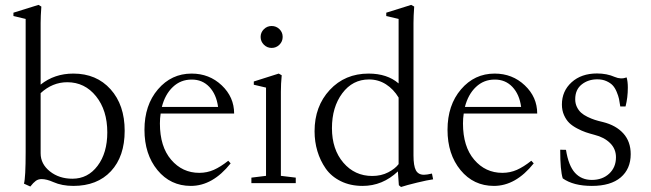

<svg xmlns="http://www.w3.org/2000/svg" viewBox="-20 -746 2650 782"><path d="M103.5 13.7 77.6 2Q84.5 -22.9 84.5 -127V-668.9L34.7 -680.7V-694.3L136.7 -726.1L148.4 -719.2Q145.5 -679.2 145.5 -652.3V-401.4Q201.7 -446.3 278.8 -446.3Q373 -446.3 430.4 -382.3Q487.8 -318.4 487.8 -213.4Q487.8 -108.9 431.9 -48.8Q376 11.2 278.8 11.2Q232.4 11.2 197.3 -4.4Q169.9 -16.6 149.4 -16.6Q135.7 -16.6 125.7 -9.3Q115.7 -2 103.5 13.7ZM145.5 -121.6Q145.5 -78.1 183.1 -48.1Q220.7 -18.1 274.9 -18.1Q337.9 -18.1 377.4 -70.6Q417 -123 417 -207Q417 -296.9 371.1 -354Q325.2 -411.1 253.9 -411.1Q193.8 -411.1 145.5 -366.7Z M757.3 11.2Q674.3 11.2 621.3 -53.2Q568.4 -117.7 568.4 -217.3Q568.4 -317.9 623.3 -382.1Q678.2 -446.3 760.3 -446.3Q832.5 -446.3 883.1 -398.4Q933.6 -350.6 933.6 -283.7H634.3Q631.3 -263.7 631.3 -243.2Q631.3 -148.9 677 -95.5Q722.7 -42 791.5 -42Q823.2 -42 850.8 -54.2Q878.4 -66.4 909.7 -91.3L919.4 -80.6Q846.2 11.2 757.3 11.2ZM760.3 -421.9Q715.8 -421.9 684.1 -391.8Q652.3 -361.8 639.2 -310.5H868.2Q861.3 -361.8 832.5 -392.1Q803.7 -422.4 760.3 -421.9Z M1041.5 -595.7Q1041.5 -613.8 1054.7 -627Q1067.9 -640.1 1086.4 -640.1Q1105 -640.1 1118.2 -627.2Q1131.3 -614.3 1131.3 -595.7Q1131.3 -577.1 1118.2 -564Q1105 -550.8 1086.4 -550.8Q1067.9 -550.8 1054.7 -564Q1041.5 -577.1 1041.5 -595.7ZM1003.9 0V-22.5L1063.5 -29.8V-389.2L1013.7 -400.9V-414.1L1115.2 -446.3L1127.4 -439.5Q1124 -404.3 1124 -372.1V-29.8L1184.6 -22.5V0Z M1613.3 15.6 1604.5 8.3 1600.6 -47.9Q1538.1 11.2 1457 11.2Q1406.7 11.2 1367.9 -8.1Q1329.1 -27.3 1306.6 -59.6Q1284.2 -91.8 1272.7 -130.4Q1261.2 -168.9 1261.2 -211.4Q1261.2 -313 1323 -379.6Q1384.8 -446.3 1481.4 -446.3Q1557.1 -446.3 1603.5 -406.2V-668.9L1553.2 -680.7V-694.3L1654.8 -726.1L1667 -719.2Q1664.1 -679.2 1664.1 -652.3V-113.3Q1664.1 -70.8 1673.8 -52.5Q1683.6 -34.2 1707 -34.2Q1718.3 -34.2 1739.3 -39.1L1744.1 -15.6Q1722.2 -12.7 1678.7 -2.2Q1635.3 8.3 1613.3 15.6ZM1496.1 -29.3Q1532.7 -29.3 1561.3 -44.2Q1589.8 -59.1 1603.5 -77.6V-348.6Q1583 -382.8 1552 -402.6Q1521 -422.4 1482.9 -422.4Q1416 -422.4 1374 -366Q1332 -309.6 1332 -224.1Q1332 -137.7 1378.4 -83.5Q1424.8 -29.3 1496.1 -29.3Z M1991.7 11.2Q1908.7 11.2 1855.7 -53.2Q1802.7 -117.7 1802.7 -217.3Q1802.7 -317.9 1857.7 -382.1Q1912.6 -446.3 1994.6 -446.3Q2066.9 -446.3 2117.4 -398.4Q2168 -350.6 2168 -283.7H1868.7Q1865.7 -263.7 1865.7 -243.2Q1865.7 -148.9 1911.4 -95.5Q1957 -42 2025.9 -42Q2057.6 -42 2085.2 -54.2Q2112.8 -66.4 2144 -91.3L2153.8 -80.6Q2080.6 11.2 1991.7 11.2ZM1994.6 -421.9Q1950.2 -421.9 1918.5 -391.8Q1886.7 -361.8 1873.5 -310.5H2102.5Q2095.7 -361.8 2066.9 -392.1Q2038.1 -422.4 1994.6 -421.9Z M2390.6 11.2Q2315.4 11.2 2272 -19.5Q2261.7 -51.3 2261.7 -136.2L2285.2 -135.7Q2295.4 -71.3 2321.8 -42.2Q2348.1 -13.2 2390.6 -13.2Q2433.6 -13.2 2461.2 -38.8Q2488.8 -64.5 2488.8 -105.5Q2488.8 -139.6 2464.8 -163.3Q2440.9 -187 2401.4 -196.8Q2381.3 -202.1 2366 -207.3Q2350.6 -212.4 2331.1 -222.7Q2311.5 -232.9 2298.8 -245.1Q2286.1 -257.3 2277.3 -276.9Q2268.6 -296.4 2268.6 -320.3Q2268.6 -375 2308.1 -410.9Q2347.7 -446.8 2411.6 -446.8Q2451.7 -446.8 2483.9 -432.6Q2508.8 -421.9 2532.2 -430.7Q2537.1 -414.1 2537.1 -389.2Q2537.1 -348.6 2527.8 -312.5H2506.3Q2503.9 -330.6 2501.2 -343Q2498.5 -355.5 2491.7 -371.8Q2484.9 -388.2 2475.6 -398.2Q2466.3 -408.2 2450.2 -415.5Q2434.1 -422.9 2412.6 -422.9Q2375.5 -422.9 2349.1 -401.9Q2322.8 -380.9 2322.8 -341.8Q2322.8 -324.7 2329.6 -310.5Q2336.4 -296.4 2346.7 -287.1Q2356.9 -277.8 2373 -270Q2389.2 -262.2 2402.8 -257.8Q2416.5 -253.4 2435.5 -249Q2488.8 -235.8 2518.8 -202.6Q2548.8 -169.4 2548.8 -118.2Q2548.8 -58.1 2508.1 -23.4Q2467.3 11.2 2390.6 11.2Z"/></svg>

Font: Elstob Light
Style: Regular
Weight: 300
Designer: Peter S. Baker
Version: Version 1.015